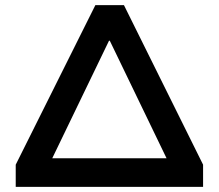

<svg xmlns="http://www.w3.org/2000/svg" viewBox="-20 -725 848 745"><path d="M41 0V-86L350 -705H461L768 -86V0ZM403 -567 163 -70 159 -111H651L646 -70L406 -567Z"/></svg>

Font: Nunito Sans 10pt SemiExpanded
Style: Bold
Weight: 700
Width: 6
Designer: Vernon Adams
Foundry: Vernon Adams
Version: Version 3.101;gftools[0.9.27]